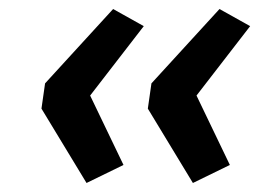

<svg xmlns="http://www.w3.org/2000/svg" viewBox="-20 -481 607 426"><path d="M172 -75 72 -240 80 -296 231 -461 299 -423 180 -269 254 -115ZM408 -75 308 -240 316 -296 467 -461 535 -423 416 -269 490 -115Z"/></svg>

Font: Nunito Sans 10pt Expanded SemiBold
Style: Italic
Weight: 600
Width: 7
Italic angle: -9°
Designer: Vernon Adams
Foundry: Vernon Adams
Version: Version 3.101;gftools[0.9.27]